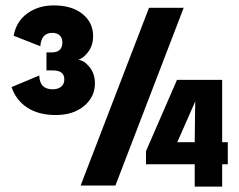

<svg xmlns="http://www.w3.org/2000/svg" viewBox="-20 -690 890 714"><path d="M180.2 -669.9Q247.1 -669.9 286.6 -638.2Q326.2 -606.4 326.2 -556.2Q326.2 -521 308.1 -497.1Q290 -473.1 271 -467.8Q293 -465.3 313 -440.7Q333 -416 333 -379.9Q333 -329.6 292.7 -295.9Q252.4 -262.2 187 -262.2Q124 -262.2 81.8 -289.6Q39.6 -316.9 22.9 -366.2L126 -409.2Q127.4 -357.9 175.8 -357.9Q195.3 -357.9 207.3 -367.4Q219.2 -377 219.2 -395Q219.2 -428.2 175.8 -428.2H152.8V-495.1H171.9Q211.9 -495.1 211.9 -532.2Q211.9 -549.3 201.7 -558.6Q191.4 -567.9 174.8 -567.9Q133.8 -567.9 129.9 -518.1L30.8 -557.1Q40.5 -610.4 81.5 -640.1Q122.6 -669.9 180.2 -669.9ZM279.8 0 534.2 -661.1H663.1L409.2 0ZM522.9 -79.1V-127.9L638.2 -393.1H806.2V-161.1H827.1V-79.1H806.2V3.9H704.1V-79.1ZM639.2 -161.1H704.1L705.1 -252.9L706.1 -313Z"/></svg>

Font: Human Sans Black
Style: Regular
Weight: 800
Designer: Tim Radville
Foundry: Continuum
Version: Version 1.000;FEAKit 1.0